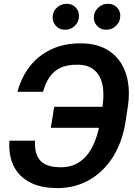

<svg xmlns="http://www.w3.org/2000/svg" viewBox="-20 -961 693 991"><path d="M568.8 -409.7 550.8 -301.3H242.2L259.8 -409.7ZM28.8 -234.9H161.1Q156.7 -167.5 187.5 -132.6Q218.3 -97.7 293.9 -97.7Q352.1 -97.7 393.1 -127Q434.1 -156.2 459.5 -208.5Q484.9 -260.7 496.1 -329.6L506.8 -396Q519.5 -469.2 509.3 -520.8Q499 -572.3 466.3 -599.9Q433.6 -627.4 378.9 -627Q326.2 -627.4 291.5 -610.8Q256.8 -594.2 235.6 -562.7Q214.4 -531.2 202.1 -487.3H70.3Q88.9 -558.6 131.3 -615Q173.8 -671.4 240.5 -704.3Q307.1 -737.3 396.5 -737.3Q487.8 -737.3 547.6 -695.3Q607.4 -653.3 631.3 -576.9Q655.3 -500.5 637.7 -396.5L627.4 -329.1Q610.4 -225.1 561.8 -149.2Q513.2 -73.2 440.2 -31.7Q367.2 9.8 276.4 9.8Q188 9.8 130.9 -21.7Q73.7 -53.2 48.6 -108.4Q23.4 -163.6 28.8 -234.9ZM315.9 -807.6Q285.6 -807.1 266.8 -829.6Q248 -852.1 252.4 -882.3Q256.3 -907.7 277.3 -924.6Q298.3 -941.4 323.2 -941.4Q355 -941.4 373.3 -919.7Q391.6 -897.9 386.7 -866.2Q383.3 -842.3 362.8 -824.7Q342.3 -807.1 315.9 -807.6ZM528.3 -807.6Q498.5 -807.1 479.5 -829.3Q460.4 -851.6 465.3 -882.3Q469.7 -907.7 490.5 -924.6Q511.2 -941.4 536.1 -941.4Q567.9 -941.4 586.4 -919.7Q605 -897.9 599.6 -866.2Q595.7 -842.3 575.4 -824.7Q555.2 -807.1 528.3 -807.6Z"/></svg>

Font: Inter Tight SemiBold
Style: Italic
Weight: 600
Italic angle: -9.39999°
Designer: Rasmus Andersson
Foundry: rsms
Version: Version 3.004